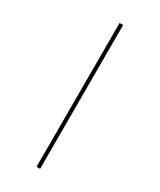

<svg xmlns="http://www.w3.org/2000/svg" viewBox="-248 -841 973 1168"><g transform="rotate(30 238.5 -257.0)"><path d="M225 -762V248H250V-762Z"/></g></svg>

Font: Noto Sans Gujarati UI SemiCondensed Thin
Style: Regular
Weight: 100
Width: 4
Designer: Jelle Bosma - Monotype Design Team, Universal Thirst
Foundry: Monotype Imaging Inc.
Version: Version 2.106